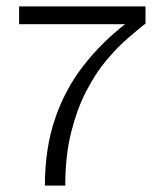

<svg xmlns="http://www.w3.org/2000/svg" viewBox="-20 -583 516 603"><path d="M121 0Q121 -116 152.5 -209Q184 -302 241.5 -376Q299 -450 373 -507H40V-563H437V-509Q414 -491 381.5 -463Q349 -435 314.5 -394Q280 -353 251 -297Q222 -241 203.5 -167.5Q185 -94 185 0Z"/></svg>

Font: Darker Grotesque Medium
Style: Regular
Weight: 500
Designer: Gabriel Lam
Foundry: TypeRant
Version: Version 1.000;gftools[0.9.28]